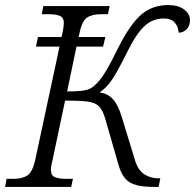

<svg xmlns="http://www.w3.org/2000/svg" viewBox="-41 -738 770 758"><path d="M-21 0 -15 -32H12Q47 -32 67.5 -45.5Q88 -59 99 -111L194 -554H101L109 -592H202Q207 -613 209 -627Q211 -641 211 -647Q211 -669 195 -675.5Q179 -682 150 -682H124L130 -714H392L385 -682H359Q323 -682 302.5 -668.5Q282 -655 272 -603L269 -592H375L366 -554H261L224 -377Q261 -377 281.5 -379.5Q302 -382 313.5 -387.5Q325 -393 335 -403Q355 -421 376 -455.5Q397 -490 428 -554Q474 -644 517.5 -681Q561 -718 623 -718Q663 -718 686 -700.5Q709 -683 709 -659Q709 -635 695.5 -622Q682 -609 664 -609Q664 -630 650 -647.5Q636 -665 605 -665Q581 -665 558.5 -655Q536 -645 513 -617.5Q490 -590 464 -538Q438 -486 420 -454Q402 -422 386 -403.5Q370 -385 352 -373Q385 -369 406 -345Q427 -321 441 -272L493 -102Q505 -65 529.5 -49.5Q554 -34 585 -34H592L585 0H570Q524 0 496.5 -7.5Q469 -15 453.5 -33Q438 -51 428 -83L376 -264Q366 -301 351 -317Q336 -333 305.5 -337Q275 -341 216 -341L167 -109Q164 -97 162 -86Q160 -75 160 -67Q160 -45 176 -38.5Q192 -32 221 -32H247L240 0Z"/></svg>

Font: Noto Serif Light
Style: Italic
Weight: 300
Italic angle: -12°
Designer: Monotype Design Team
Foundry: Monotype Imaging Inc.
Version: Version 2.013